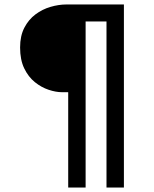

<svg xmlns="http://www.w3.org/2000/svg" viewBox="-20 -720 690 860"><path d="M285.5 120V-307H258Q230.5 -307 198 -317.8Q165.5 -328.5 136.2 -352Q107 -375.5 88.5 -413.8Q70 -452 70 -507.5Q70 -559 89 -595.8Q108 -632.5 138.8 -655.5Q169.5 -678.5 206.2 -689.2Q243 -700 278 -700H535V120H457V-624H363.5V120Z"/></svg>

Font: Trispace Thin
Style: Regular
Weight: 400
Version: Version 1.210